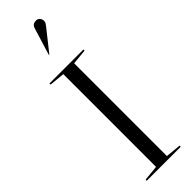

<svg xmlns="http://www.w3.org/2000/svg" viewBox="-321 -962 963 963"><g transform="rotate(-45 160.5 -480.5)"><path d="M122 -674 40 -682V-690H281V-682L199 -674V-16L281 -8V0H40V-8L122 -16ZM139 -794 184 -940Q191 -961 215 -961Q228 -961 235.5 -952Q243 -943 243 -930Q243 -927 242 -923.5Q241 -920 239.5 -917.5Q238 -915 234.5 -910Q231 -905 228 -901.5Q225 -898 218.5 -889.5Q212 -881 207 -875L142 -793Z"/></g></svg>

Font: Libre Caslon Display
Style: Regular
Weight: 400
Designer: Pablo Impallari, Rodrigo Fuenzalida
Foundry: Pablo Impallari, Rodrigo Fuenzalida
Version: Version 1.002